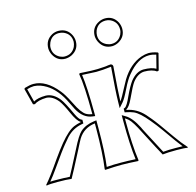

<svg xmlns="http://www.w3.org/2000/svg" viewBox="-96 -733 852 835"><g transform="rotate(-15 330.5 -315.5)"><path d="M187 -112.8Q137.7 -17.1 126 2.9Q105 0 63 0Q26.9 0 14.2 2.9L12.2 0Q36.6 -26.9 85.9 -98.6Q108.9 -131.3 130.9 -158.2Q168.9 -204.1 196.8 -215.8Q210.9 -221.7 228 -225.1V-227.1Q212.9 -234.4 193.4 -278.3Q176.3 -316.9 163.1 -335Q138.7 -365.2 110.8 -366.2Q72.8 -365.2 56.2 -352.1L47.9 -354L28.8 -428.2L33.2 -432.1Q55.7 -439 71.8 -439Q128.9 -439 179.7 -375.5Q188.5 -364.7 194.8 -354Q203.6 -339.8 217.3 -312.5Q239.7 -266.1 259.3 -254.4Q271.5 -247.6 286.1 -245.6Q285.6 -376 275.9 -428.2L278.8 -432.1Q285.6 -432.1 303.2 -430.7Q334 -428.7 350.1 -429.2Q355 -429.2 359.4 -429.2Q363.8 -429.2 368.4 -429.7Q373 -430.2 377 -430.2Q380.9 -430.2 386 -430.7Q391.1 -431.2 393.6 -431.2Q396 -431.2 400.9 -432.1Q405.8 -433.1 407.5 -433.1Q409.2 -433.1 414.1 -433.6L418.9 -434.1Q427.2 -432.1 428.2 -423.8Q418.9 -309.1 418 -267.6Q426.3 -277.3 452.1 -327.1Q460.4 -342.8 466.8 -354Q503.4 -413.6 557.1 -432.6Q574.7 -438.5 589.8 -439Q606.9 -439 627.9 -432.1H628.9L632.8 -428.2L613.8 -354L606 -352.1Q587.9 -366.2 550.8 -366.2Q522.5 -364.7 499 -335Q487.8 -320.3 462.4 -265.1Q447.8 -234.4 434.1 -227.1V-225.1Q478 -217.3 511.2 -181.2Q519.5 -171.9 530.8 -158.2Q549.8 -135.7 602.1 -60.5Q625.5 -26.9 649.9 0L647.9 2.9Q635.3 0 599.1 0Q557.6 0 536.1 2.9Q522.5 -21 475.1 -112.8Q448.7 -166 433.1 -180.2Q425.3 -187 418 -191.4V-180.2Q418 -70.8 428.2 0L425.8 2.9Q379.9 0 352.1 0Q321.8 0 277.8 2.9L275.9 0Q285.6 -68.4 286.1 -180.2V-204.1Q235.4 -197.8 210 -156.7Q203.6 -146 187 -112.8ZM174.8 -570.8Q174.8 -608.9 208 -627Q221.7 -633.8 235.8 -633.8Q275.4 -633.8 292.5 -598.6Q298.8 -585 298.8 -570.8Q298.8 -533.7 265.1 -516.1Q251 -509.3 235.8 -508.8Q199.7 -508.8 182.1 -542.5Q175.3 -556.6 174.8 -570.8ZM383.8 -570.8Q383.8 -610.4 419.4 -627.4Q433.1 -633.8 446.8 -633.8Q483.4 -633.8 501 -600.1Q507.8 -585.9 507.8 -570.8Q507.8 -534.7 475.1 -516.6Q460.9 -509.3 446.8 -508.8Q408.7 -508.8 391.1 -543Q384.3 -556.6 383.8 -570.8ZM178.2 -117.7Q205.1 -171.9 222.2 -187.5Q246.6 -209 284.7 -213.9L295.9 -215.3V-180.2Q295.9 -72.3 287.1 -7.8Q321.3 -10.3 352.1 -9.8Q382.3 -9.8 417 -7.8Q408.2 -76.7 408.2 -180.2V-208.5L422.9 -199.7Q450.7 -184.1 475.6 -134.8Q476.6 -132.3 479 -127.4Q482.4 -120.6 483.9 -117.7Q532.2 -24.4 541.5 -7.8Q566.9 -10.3 599.1 -9.8Q614.3 -9.8 628.9 -9.3Q615.7 -24.9 564.5 -98.1Q543.9 -127 523.4 -151.4Q487.3 -195.3 462.9 -206.1Q449.2 -211.9 432.1 -215.3L423.8 -216.8V-233.4L429.7 -235.8Q439.9 -240.7 458 -281.7Q475.6 -319.8 491.2 -341.3Q518.6 -375.5 550.8 -376Q587.9 -375.5 606.4 -364.3L621.6 -423.8Q605 -429.2 589.8 -429.2Q539.1 -429.2 491.2 -370.6Q481.9 -359.4 475.6 -348.6Q467.3 -335.9 454.6 -309.6Q437.5 -274.4 425.8 -260.7L407.7 -240.2L408.2 -267.6Q408.7 -312.5 418 -423.8Q376 -418.9 350.1 -418.9Q339.8 -418.9 287.1 -421.9Q295.4 -366.2 295.9 -245.6V-234.4L284.7 -235.8Q243.2 -240.7 217.8 -287.6Q213.9 -294.9 206.5 -310.5Q193.8 -336.9 186.5 -348.6Q151.9 -404.8 101.6 -423.3Q85.9 -428.7 71.8 -429.2Q55.7 -428.7 40.5 -423.8L55.7 -364.3Q74.7 -376 110.8 -376Q144 -375 170.9 -341.3Q185.1 -322.8 211.4 -265.1Q223.1 -240.7 232.4 -235.8L237.8 -233.4V-216.8L230 -215.3Q189.5 -208 160.2 -176.8Q151.4 -167 138.7 -151.4Q120.1 -129.4 68.8 -56.2Q50.8 -30.3 33.2 -9.3Q47.9 -10.3 63 -9.8Q95.7 -9.8 120.6 -7.8Q131.8 -27.3 178.2 -117.7ZM185.1 -570.8Q185.1 -539.6 213.9 -524.4Q225.1 -519 235.8 -519Q268.6 -519 283.7 -548.8Q288.6 -560.1 289.1 -570.8Q289.1 -605.5 257.8 -619.6Q247.1 -624 235.8 -624Q204.1 -624 190.4 -594.2Q185.1 -582.5 185.1 -570.8ZM394 -570.8Q394 -539.1 423.8 -524.4Q435.5 -519 446.8 -519Q477.5 -519 492.7 -548.3Q498 -559.6 498 -570.8Q498 -605 467.3 -619.6Q457 -624 446.8 -624Q412.1 -624 398.4 -592.8Q394 -581.5 394 -570.8Z"/></g></svg>

Font: Linux Biolinum Outline O
Style: Bold
Weight: 700
Designer: Philipp H. Poll
Foundry: Philipp H. Poll
Version: Version 0.9.2